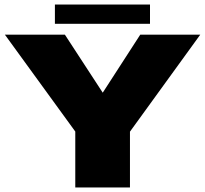

<svg xmlns="http://www.w3.org/2000/svg" viewBox="-20 -828 904 848"><path d="M312.5 0H554V-246.5L864.5 -675H599.5L434 -419H433.5L266.5 -675H1.5L312.5 -247ZM222.5 -723H642.5V-808H222.5Z"/></svg>

Font: Anybody SemiExpanded Black
Style: Regular
Weight: 900
Width: 6
Version: Version 1.113;gftools[0.9.25]